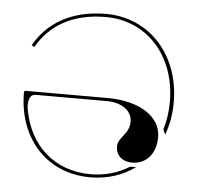

<svg xmlns="http://www.w3.org/2000/svg" viewBox="-44 -566 632 614"><g transform="rotate(5 272.5 -259.5)"><path d="M267.5 2.5C322 2.5 371 -14 410.5 -42.5H391.5C356 -20 313.5 -7.5 267.5 -7.5C148.5 -7.5 69 -84.5 49.5 -196C48.5 -200.5 48 -205.5 48 -211C48 -227.5 53 -245 70.5 -245H298C347.5 -245 380.5 -221 380.5 -185.5C380.5 -145 344 -134 344 -103C344 -75 365 -56 396 -56C442 -56 472.5 -91 472.5 -144C472.5 -210.5 403.5 -255 299.5 -255H37.5C35.5 -255 32.5 -253.5 32.5 -250C32.5 -105 124.5 2.5 267.5 2.5ZM494 -154C506 -186 512.5 -220 512.5 -260C512.5 -410.5 413 -522.5 272.5 -522.5C156.5 -522.5 83 -471.5 44 -402L53 -397C90.5 -463.5 159.5 -512.5 272.5 -512.5C406.5 -512.5 500 -406 500 -260C500 -227 495.5 -198 487 -171Z"/></g></svg>

Font: ZnikomitNo24
Style: Regular
Weight: 500
Designer: gluk
Foundry: gluk
Version: Version 0.55